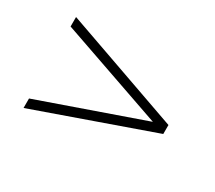

<svg xmlns="http://www.w3.org/2000/svg" viewBox="-78 -595 728 649"><g transform="rotate(30 286.5 -270.5)"><path d="M60 -130V-93L513 -253V-288L60 -448V-411L462 -271Z"/></g></svg>

Font: Absans
Style: Regular
Weight: 400
Designer: Valerio Monopoli
Version: Version 1.200;Glyphs 3.2 (3217)